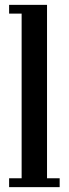

<svg xmlns="http://www.w3.org/2000/svg" viewBox="-20 -770 282 790"><path d="M17.5 0V-36.5H69V-714H17.5V-750H173.5V-36.5H225.5V0Z"/></svg>

Font: Imbue Thin 10pt SemiBold
Style: Regular
Weight: 600
Version: Version 1.102